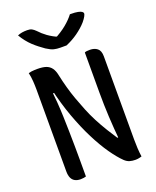

<svg xmlns="http://www.w3.org/2000/svg" viewBox="-172 -1051 944 1160"><g transform="rotate(-20 300.0 -471.0)"><path d="M178 2Q171 4 163 5.5Q155 7 143 7Q122 7 107 -1Q92 -9 84.5 -25.5Q77 -42 77 -68Q77 -133 77 -199Q77 -265 77 -331Q77 -397 77 -463Q77 -529 77 -594Q77 -619 75 -648Q73 -677 67 -703Q78 -706 87 -707Q96 -708 105 -708.5Q114 -709 123 -709Q159 -709 180 -701.5Q201 -694 214 -676.5Q227 -659 233 -628Q242 -586 253.5 -544.5Q265 -503 279.5 -463Q294 -423 310.5 -382Q327 -341 348 -300.5Q369 -260 394.5 -218.5Q420 -177 449 -133L411 -153H467L444 -130Q440 -172 437 -212Q434 -252 432 -290Q430 -328 429 -367Q428 -406 428 -445.5Q428 -485 428 -527Q428 -573 428 -616.5Q428 -660 428 -704Q433 -707 441.5 -708Q450 -709 462 -709Q491 -709 509.5 -694Q528 -679 528 -643Q528 -577 528 -510.5Q528 -444 528 -377Q528 -310 528 -243Q528 -176 528 -108Q528 -80 529.5 -52Q531 -24 535 3Q529 5 522.5 6.5Q516 8 509.5 9Q503 10 496 10Q474 10 457.5 5Q441 0 426 -14Q394 -45 358 -96.5Q322 -148 286 -219Q250 -290 218 -377.5Q186 -465 163 -567L191 -538H142L160 -568Q165 -524 168.5 -477.5Q172 -431 173.5 -383.5Q175 -336 176 -288Q177 -240 177.5 -192.5Q178 -145 178 -100Q178 -74 178 -49Q178 -24 178 2ZM339 -782Q332 -782 325.5 -782Q319 -782 312.5 -782Q306 -782 300 -782Q277 -782 258.5 -786.5Q240 -791 212 -809Q195 -821 177.5 -834.5Q160 -848 143.5 -863.5Q127 -879 112 -898Q97 -917 84 -939Q98 -945 112.5 -947.5Q127 -950 146 -950Q165 -950 176 -944Q187 -938 199 -926Q221 -902 248 -882.5Q275 -863 324 -840L267 -853Q284 -853 301 -853Q318 -853 335 -853L278 -839Q334 -868 368.5 -897Q403 -926 422 -952H428Q456 -952 473 -948.5Q490 -945 497.5 -939.5Q505 -934 505 -927Q505 -921 498.5 -909Q492 -897 478 -880Q465 -865 449 -851Q433 -837 415.5 -824.5Q398 -812 379 -801.5Q360 -791 339 -782Z"/></g></svg>

Font: Recursive Monospace Casual Medium
Style: Regular
Weight: 500
Version: Version 1.047